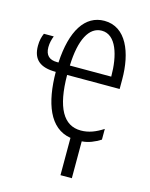

<svg xmlns="http://www.w3.org/2000/svg" viewBox="-110 -613 677 865"><g transform="rotate(15 228.0 -180.5)"><path d="M257 7V181H310V9C341 7 369 -5 396 -22V-72C362 -50 330 -37 293 -37C212 -37 170 -111 169 -263H414V-308C414 -432 371 -542 269 -542C179 -542 125 -457 117 -307H110C75 -307 55 -324 55 -362C55 -382 60 -400 66 -415H20C13 -399 8 -381 8 -356C8 -292 43 -263 116 -263C117 -119 156 -9 257 7ZM269 -496C336 -496 363 -406 363 -307H170C174 -429 210 -496 269 -496Z"/></g></svg>

Font: Noto Sans Display Condensed Light
Style: Regular
Weight: 300
Width: 3
Designer: Monotype Design Team
Foundry: Monotype Imaging Inc.
Version: Version 1.900